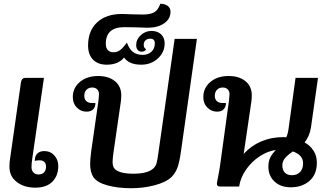

<svg xmlns="http://www.w3.org/2000/svg" viewBox="-20 -989 1748 1018"><path d="M30 -105Q30 -131 35 -159L91 -552Q95 -576 114 -576H213L152 -155Q147 -123 147 -103Q147 -86 157 -75Q167 -64 184 -64Q203 -64 213.5 -75Q224 -86 224 -106Q224 -122 215 -130.5Q206 -139 190 -139Q175 -139 164 -136L165 -144Q166 -164 179 -176Q192 -188 215 -188Q247 -188 268 -165Q289 -142 289 -109Q289 -57 257.5 -25.5Q226 6 167 6Q108 6 69 -24Q30 -54 30 -105Z M475 -50Q458 -76 458 -119Q458 -143 463 -183L502 -455Q505 -485 505 -489Q505 -505 495.5 -515Q486 -525 469 -525Q450 -525 438.5 -513Q427 -501 427 -481Q427 -463 437.5 -453Q448 -443 466 -443H486Q486 -422 474 -409.5Q462 -397 439 -397Q409 -397 387.5 -418.5Q366 -440 366 -474Q366 -523 403.5 -554.5Q441 -586 500 -586Q556 -586 589.5 -558.5Q623 -531 623 -484Q623 -470 621 -452L581 -176Q577 -144 577 -132Q577 -106 587 -95Q611 -68 687 -68Q762 -68 792 -95Q805 -106 810 -124Q815 -142 819 -173L906 -783H1024L940 -190Q932 -132 921.5 -102Q911 -72 889 -50Q859 -22 799 -6.5Q739 9 676 9Q605 9 550 -6Q495 -21 475 -50Z M447 -748Q447 -826 495 -870.5Q543 -915 627 -915Q642 -915 684 -913L738 -912Q776 -912 797 -923.5Q818 -935 830 -969Q854 -969 869 -958Q884 -947 884 -926Q884 -889 850.5 -865.5Q817 -842 764 -842L701 -844L639 -845Q541 -845 541 -757Q541 -734 552 -723Q563 -712 582 -712Q602 -712 617.5 -724Q633 -736 653 -763Q665 -729 685 -713.5Q705 -698 737 -698Q765 -698 783 -715Q801 -732 801 -759Q801 -784 776 -784Q761 -784 751.5 -775Q742 -766 742 -751Q742 -735 755 -728Q748 -715 731 -715Q718 -715 710 -724.5Q702 -734 702 -750Q702 -780 726.5 -802.5Q751 -825 783 -825Q815 -825 834 -807Q853 -789 853 -759Q853 -712 817 -679Q781 -646 729 -646Q664 -646 638 -684Q607 -646 546 -646Q499 -646 473 -673Q447 -700 447 -748Z M1660 -127Q1660 -64 1621 -30Q1582 4 1522 4Q1468 4 1435.5 -26.5Q1403 -57 1403 -104Q1403 -134 1413 -154Q1423 -174 1443 -194Q1399 -188 1356.5 -160Q1314 -132 1284.5 -89.5Q1255 -47 1248 0H1147Q1130 0 1130 -15Q1130 -21 1135 -44Q1145 -96 1147 -113L1194 -455Q1197 -485 1197 -489Q1197 -505 1187.5 -515Q1178 -525 1161 -525Q1142 -525 1130.5 -513Q1119 -501 1119 -481Q1119 -463 1129.5 -453Q1140 -443 1158 -443H1178Q1178 -422 1166 -409.5Q1154 -397 1131 -397Q1101 -397 1079.5 -418.5Q1058 -440 1058 -474Q1058 -523 1095.5 -554.5Q1133 -586 1192 -586Q1248 -586 1281.5 -558.5Q1315 -531 1315 -484Q1315 -470 1313 -452L1272 -173Q1311 -216 1364.5 -239Q1418 -262 1482 -262Q1493 -262 1498 -261Q1507 -281 1510 -307L1547 -576H1666L1629 -315Q1622 -267 1595 -234Q1625 -217 1642.5 -190Q1660 -163 1660 -127ZM1587 -123Q1587 -167 1533 -186Q1506 -168 1491.5 -151Q1477 -134 1477 -112Q1477 -87 1490.5 -73.5Q1504 -60 1527 -60Q1556 -60 1571.5 -77.5Q1587 -95 1587 -123Z"/></svg>

Font: Krub SemiBold
Style: Italic
Weight: 600
Italic angle: -8°
Designer: Ekaluck Peanpanawate
Foundry: Cadson Demak Co.,Ltd.
Version: Version 1.000; ttfautohint (v1.6)